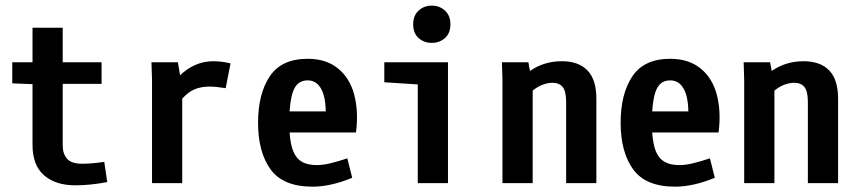

<svg xmlns="http://www.w3.org/2000/svg" viewBox="-20 -663 3102 695"><path d="M207 -562.5V-437.5H347.7V-359.4H207V-136.7Q207 -106.4 222.7 -88.4Q238.3 -70.3 277.3 -70.3Q313.5 -70.3 357.4 -77.1L368.2 -3.9Q306.6 7.8 252 7.8Q181.6 7.8 139.6 -28.3Q97.7 -64.5 97.7 -138.7V-358.4L24.4 -361.3V-437.5H97.7V-562.5Z M530.3 -374 528.3 -437.5H624L631.8 -390.6Q657.2 -415 687.5 -428.2Q717.8 -441.4 752.9 -441.4Q781.2 -441.4 814.5 -433.6L796.9 -343.8Q761.7 -349.6 738.3 -349.6Q708 -349.6 684.6 -339.8Q661.1 -330.1 639.6 -305.7V0H530.3Z M1111.3 12.7Q1004.9 12.7 959.5 -49.8Q914.1 -112.3 914.1 -218.8Q914.1 -323.2 956.5 -386.7Q999 -450.2 1093.8 -450.2Q1160.2 -450.2 1203.1 -415.5Q1246.1 -380.9 1262.2 -320.3Q1278.3 -259.8 1268.6 -183.6H1028.3Q1031.2 -139.6 1042 -114.3Q1052.7 -88.9 1073.2 -77.1Q1093.8 -65.4 1127 -65.4Q1149.4 -65.4 1177.2 -72.3Q1205.1 -79.1 1237.3 -89.8L1254.9 -19.5Q1176.8 12.7 1111.3 12.7ZM1159.2 -259.8Q1158.2 -315.4 1141.1 -343.8Q1124 -372.1 1093.8 -372.1Q1062.5 -372.1 1047.4 -346.2Q1032.2 -320.3 1028.3 -259.8Z M1492.2 -357.4 1371.1 -365.2V-437.5H1601.6V0H1492.2ZM1475.6 -575.2Q1475.6 -606.4 1495.1 -624.5Q1514.6 -642.6 1543 -642.6Q1571.3 -642.6 1590.8 -624.5Q1610.4 -606.4 1610.4 -575.2Q1610.4 -543 1590.8 -525.4Q1571.3 -507.8 1543 -507.8Q1514.6 -507.8 1495.1 -525.4Q1475.6 -543 1475.6 -575.2Z M1798.8 -374 1796.9 -437.5H1892.6L1898.4 -406.2Q1923.8 -423.8 1952.6 -432.6Q1981.4 -441.4 2013.7 -441.4Q2074.2 -441.4 2106.4 -408.2Q2138.7 -375 2138.7 -305.7V0H2029.3V-293.9Q2029.3 -332 2017.1 -347.7Q2004.9 -363.3 1979.5 -363.3Q1962.9 -363.3 1944.3 -356.4Q1925.8 -349.6 1908.2 -335V0H1798.8Z M2423.8 12.7Q2317.4 12.7 2272 -49.8Q2226.6 -112.3 2226.6 -218.8Q2226.6 -323.2 2269 -386.7Q2311.5 -450.2 2406.2 -450.2Q2472.7 -450.2 2515.6 -415.5Q2558.6 -380.9 2574.7 -320.3Q2590.8 -259.8 2581.1 -183.6H2340.8Q2343.8 -139.6 2354.5 -114.3Q2365.2 -88.9 2385.7 -77.1Q2406.2 -65.4 2439.5 -65.4Q2461.9 -65.4 2489.7 -72.3Q2517.6 -79.1 2549.8 -89.8L2567.4 -19.5Q2489.3 12.7 2423.8 12.7ZM2471.7 -259.8Q2470.7 -315.4 2453.6 -343.8Q2436.5 -372.1 2406.2 -372.1Q2375 -372.1 2359.9 -346.2Q2344.7 -320.3 2340.8 -259.8Z M2673.8 -374 2671.9 -437.5H2767.6L2773.4 -406.2Q2798.8 -423.8 2827.6 -432.6Q2856.4 -441.4 2888.7 -441.4Q2949.2 -441.4 2981.4 -408.2Q3013.7 -375 3013.7 -305.7V0H2904.3V-293.9Q2904.3 -332 2892.1 -347.7Q2879.9 -363.3 2854.5 -363.3Q2837.9 -363.3 2819.3 -356.4Q2800.8 -349.6 2783.2 -335V0H2673.8Z"/></svg>

Font: Sudo Variable
Style: Regular
Weight: 400
Monospace: yes
Designer: Jens Kutilek
Foundry: Jens Kutilek
Version: Version 0.040